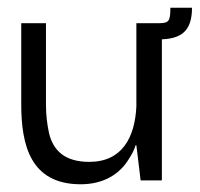

<svg xmlns="http://www.w3.org/2000/svg" viewBox="-20 -467 517 497"><path d="M189 10C250 10 289 -18 310 -50C321 -66 328 -80 331 -91H333L344 0H399V-407H333V-191C329 -111 296 -48 211 -48C148 -48 118 -77 107 -122C102 -145 99 -169 99 -196V-407H35V-197C35 -91 59 10 189 10ZM390 -365C450 -365 477 -387 477 -447H421C421 -414 418 -407 393 -407H365L363 -365Z"/></svg>

Font: OSH Darker Grotesque Medium
Style: Regular
Weight: 500
Designer: Gabriel Lam
Foundry: TypeRant
Version: Version 1.000;Glyphs 3.1.1 (3148)